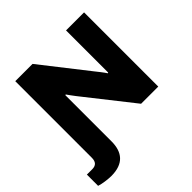

<svg xmlns="http://www.w3.org/2000/svg" viewBox="-248 -873 1257 1257"><g transform="rotate(-45 380.5 -245.0)"><path d="M81 197C195 197 242 136 242 37V-390L247 -392C257 -378 272 -356 288 -336L553 0H712V-687H545V-297L540 -295C529 -313 498 -352 485 -368L235 -687H75V22C75 58 59 77 24 77H-26V181C0 190 50 197 81 197Z"/></g></svg>

Font: Archivo ExtraBold
Style: Regular
Weight: 800
Designer: Hector Gatti
Foundry: Omnibus-Type
Version: Version 2.001